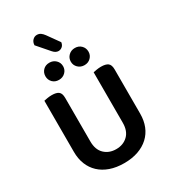

<svg xmlns="http://www.w3.org/2000/svg" viewBox="-240 -1133 1137 1272"><g transform="rotate(-30 328.5 -497.0)"><path d="M328 16Q268 16 221 -0.5Q174 -17 141.5 -47.5Q109 -78 92 -120.5Q75 -163 75 -216V-607Q83 -609 100.5 -612Q118 -615 135 -615Q171 -615 187.5 -602Q204 -589 204 -554V-221Q204 -158 239 -124.5Q274 -91 328 -91Q382 -91 417 -124.5Q452 -158 452 -221V-607Q461 -609 478 -612Q495 -615 512 -615Q548 -615 565 -602Q582 -589 582 -554V-216Q582 -163 565 -120.5Q548 -78 515 -47.5Q482 -17 435 -0.5Q388 16 328 16ZM297 -743Q297 -716 277.5 -697Q258 -678 229 -678Q199 -678 180.5 -697Q162 -716 162 -743Q162 -771 180.5 -790Q199 -809 229 -809Q258 -809 277.5 -790Q297 -771 297 -743ZM491 -743Q491 -716 472 -697Q453 -678 424 -678Q395 -678 375.5 -697Q356 -716 356 -743Q356 -771 375.5 -790Q395 -809 424 -809Q453 -809 472 -790Q491 -771 491 -743ZM202 -958Q203 -982 217 -996Q231 -1010 249 -1010Q266 -1010 278 -1001.5Q290 -993 301 -978L366 -887Q363 -866 350 -855.5Q337 -845 322 -845Q300 -845 281 -867Z"/></g></svg>

Font: Baloo 2 SemiBold
Style: Regular
Weight: 600
Designer: Sarang Kulkarni and Ek Type
Foundry: Ek Type
Version: Version 1.640;hotconv 1.0.111;makeotfexe 2.5.65597; ttfautoh